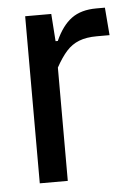

<svg xmlns="http://www.w3.org/2000/svg" viewBox="-44 -565 428 601"><g transform="rotate(-5 170.0 -265.0)"><path d="M57 0V-525H139L145 -439H152Q173 -486 203 -508Q233 -530 281 -530H308L315 -443H275Q242 -443 219 -434Q196 -425 179 -406Q162 -387 145 -356V0Z"/></g></svg>

Font: Hubot Sans
Style: Regular
Weight: 400
Designer: Deni Anggara
Foundry: GitHub, Inc., Subsidiary of Microsoft Corporation
Version: Version 2.000